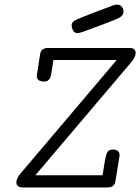

<svg xmlns="http://www.w3.org/2000/svg" viewBox="-20 -821 614 841"><path d="M51.8 -22Q51.8 -39.1 69.8 -61L491.2 -558.1H213.9Q212.9 -549.3 210.9 -537.1Q209 -524.9 208 -518.6Q207 -512.2 205.6 -503.7Q204.1 -495.1 203.1 -490.5Q202.1 -485.8 200.2 -481Q198.2 -476.1 195.6 -473.6Q192.9 -471.2 189.9 -468.5Q187 -465.8 182.6 -464.8Q178.2 -463.9 172.9 -463.9Q140.6 -463.9 141.1 -490.2Q141.1 -491.2 155.8 -584Q159.7 -610.8 190.9 -610.8H548.8Q573.7 -610.8 574.2 -588.9Q574.2 -571.8 555.2 -548.8L134.8 -53.2H429.2Q440.4 -130.4 447.3 -148.2Q454.1 -166 473.1 -166H474.1Q503.9 -166 503.9 -140.1Q503.9 -136.2 485.8 -28.8Q481.9 0 452.1 0H80.1Q51.8 0 51.8 -22ZM293.9 -710Q293.9 -724.1 309.1 -732.2Q324.2 -740.2 399.9 -769Q444.8 -786.1 474.1 -796.9Q483.9 -800.8 492.2 -800.8Q505.4 -800.8 513.2 -792Q521 -783.2 521 -771Q521 -753.9 504.4 -744.4Q487.8 -734.9 407.2 -705.1Q367.2 -689.9 341.8 -681.2Q326.7 -676.3 320.8 -675.8Q306.6 -675.8 300.3 -687.3Q293.9 -698.7 293.9 -710Z"/></svg>

Font: CMU Typewriter Text
Style: LightOblique
Weight: 200
Italic angle: -9.46001°
Version: Version 0.7.0